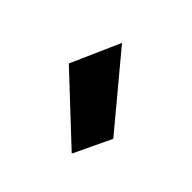

<svg xmlns="http://www.w3.org/2000/svg" viewBox="-46 -839 467 467"><g transform="rotate(-45 187.5 -605.0)"><path d="M324 -652 144 -502 47 -548 197 -708Z"/></g></svg>

Font: Jost* Heavy
Style: Regular
Weight: 800
Version: Version 3.7